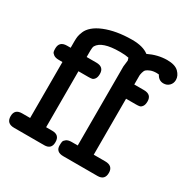

<svg xmlns="http://www.w3.org/2000/svg" viewBox="-143 -744 857 873"><g transform="rotate(30 285.5 -307.5)"><path d="M2 -38.1Q2 -75.2 41 -75.2Q41 -75.2 83 -75.2V-369.1H63Q45.9 -369.1 36.4 -376Q26.9 -382.8 25.4 -389.4Q23.9 -396 23.9 -405.8Q23.9 -443.8 64 -443.8H83V-477.1Q83 -492.2 84.5 -502.7Q85.9 -513.2 93 -530.5Q100.1 -547.9 118.2 -563.5Q136.2 -579.1 165 -590.8Q224.1 -614.7 305.2 -615.2H308.1Q365.2 -615.2 395 -591.8Q441.9 -614.7 491.2 -615.2Q533.2 -615.2 552 -596.7Q570.8 -578.1 570.8 -556.2Q570.8 -538.1 558.8 -526.1Q546.9 -514.2 528.8 -514.2Q503.9 -514.2 491.2 -539.1Q489.3 -539.1 485.1 -539.6Q481 -540 479 -540Q460.9 -540 448 -534.9Q435.1 -529.8 429 -524.4Q422.9 -519 419.9 -507.1Q417 -495.1 417 -491Q417 -486.8 417 -476.1V-443.8H467.8Q507.8 -443.8 507.8 -407.2Q507.8 -390.1 501.5 -381.1Q495.1 -372.1 488 -370.6Q481 -369.1 469.2 -369.1H417V-75.2H477.1Q518.1 -75.2 518.1 -38.1Q518.1 0 480 0H300.8Q260.7 0 261.2 -35.2Q261.2 -47.4 262.7 -54.2Q264.2 -61 273.7 -68.1Q283.2 -75.2 301.8 -75.2H333V-490.2L336.9 -522.9L333 -536.1Q315.9 -540 289.1 -540H286.1Q193.4 -540 170.9 -502Q167 -494.1 167 -477.1V-443.8H217.8Q257.8 -443.8 257.8 -407.2Q257.8 -390.1 251.5 -381.1Q245.1 -372.1 238 -370.6Q231 -369.1 219.2 -369.1H167V-75.2H199.2Q238.3 -75.2 237.8 -37.1Q237.8 0 200.2 0H42Q2 0 2 -38.1Z"/></g></svg>

Font: CMU Typewriter Text
Style: Bold
Weight: 700
Version: Version 0.7.0